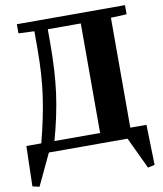

<svg xmlns="http://www.w3.org/2000/svg" viewBox="-98 -819 913 1077"><g transform="rotate(-10 359.0 -280.0)"><path d="M688 -688 598 -684V-58H690L696 171L657 180L572 0H124L39 180L0 171L6 -58H91Q128 -199 145 -318.5Q162 -438 162 -585V-684L72 -688V-740H688ZM426 -58V-682H238V-602Q238 -444 221.5 -321Q205 -198 166 -58Z"/></g></svg>

Font: Minipax
Style: Bold
Weight: 700
Designer: Raphaël Ronot, Igor Stepanchenko (Cyrillic)
Foundry: steppetype
Version: Version 1.002